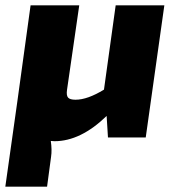

<svg xmlns="http://www.w3.org/2000/svg" viewBox="-22 -517 677 722"><path d="M596 -497 526 0H384L379 -81Q281 14 183 14L169 13Q174 47 170 73L155 185H-2L43 -134L93 -497H276L230 -179Q227 -158 234 -150Q241 -142 262 -142Q307 -142 369 -180L413 -497Z"/></svg>

Font: Exo 2.0 Extra Bold
Style: Italic
Weight: 800
Italic angle: -8°
Designer: Natanael Gama
Version: Version 1.001;PS 001.001;hotconv 1.0.70;makeotf.lib2.5.58329